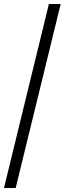

<svg xmlns="http://www.w3.org/2000/svg" viewBox="-20 -828 326 968"><path d="M0 120 226.5 -808H286L59 120Z"/></svg>

Font: Encode Sans SC Condensed Thin Light
Style: Regular
Weight: 300
Version: Version 3.002